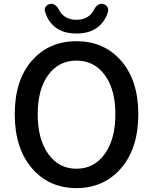

<svg xmlns="http://www.w3.org/2000/svg" viewBox="-20 -964 794 997"><path d="M56.6 -371.1Q56.6 -546.9 145 -648.4Q233.4 -750 377 -750Q520.5 -750 609.4 -647.9Q698.2 -545.9 698.2 -371.1Q698.2 -195.3 609.4 -91.3Q520.5 12.7 377 12.7Q233.4 12.7 145 -91.3Q56.6 -195.3 56.6 -371.1ZM579.1 -371.1Q579.1 -500 523.9 -574.7Q468.8 -649.4 377 -649.4Q285.2 -649.4 230.5 -574.7Q175.8 -500 175.8 -371.1Q175.8 -241.2 230.5 -164.6Q285.2 -87.9 377 -87.9Q468.8 -87.9 523.9 -164.6Q579.1 -241.2 579.1 -371.1ZM213.9 -904.3Q211.9 -909.2 211.9 -913.1Q211.9 -921.9 217.8 -929.7Q226.6 -941.4 240.2 -943.4Q243.2 -944.3 246.1 -944.3Q256.8 -944.3 265.6 -937.5Q277.3 -929.7 284.2 -917Q310.5 -861.3 377 -861.3Q443.4 -861.3 469.7 -917Q476.6 -929.7 488.3 -937.5Q497.1 -944.3 507.8 -944.3Q510.7 -944.3 513.7 -943.4Q527.3 -941.4 536.1 -929.7Q542 -921.9 542 -913.1Q542 -909.2 541 -904.3Q526.4 -851.6 484.9 -820.8Q443.4 -790 377 -790Q310.5 -790 269.5 -820.8Q228.5 -851.6 213.9 -904.3Z"/></svg>

Font: Gen Jyuu Gothic Medium
Style: Regular
Weight: 500
Designer: [Source Han Sans]
Ryoko NISHIZUKA  (kana & ideographs); Paul D. Hunt (Latin, Greek & Cyrillic); Wenlong ZHANG  (bopomofo
Version: Version 1.002.20150607